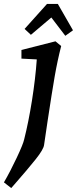

<svg xmlns="http://www.w3.org/2000/svg" viewBox="-66 -721 391 976"><path d="M57 -13Q79 -100 96.5 -210Q114 -320 121 -419L43 -423V-467L216 -511L245 -487Q226 -413 212 -332.5Q198 -252 176 -106Q169 -55 158 16Q155 39 115.5 88.5Q76 138 6 218L-9 235L-46 206Q-14 151 19 81Q52 11 57 -13ZM195 -632 91 -544 59 -574 173 -701H228L305 -567L266 -539Z"/></svg>

Font: Andada Pro SemiBold
Style: Italic
Weight: 600
Italic angle: -6.99998°
Designer: Carolina Giovagnoli
Foundry: Huerta Tipografica
Version: Version 3.005